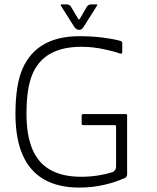

<svg xmlns="http://www.w3.org/2000/svg" viewBox="-20 -840 712 870"><path d="M340 10Q244 10 179.5 -27Q115 -64 82.5 -138Q50 -212 50 -324Q50 -456 82.5 -529.5Q115 -603 179.5 -639.5Q244 -676 340 -676Q393 -676 444 -670Q486 -665 525 -655Q534 -653 534 -644V-605Q534 -595 525 -597Q491 -609 451 -617Q400 -628 348 -628Q264 -628 208.5 -597Q153 -566 126.5 -503Q100 -440 100 -324Q100 -228 126.5 -164.5Q153 -101 208.5 -70Q264 -39 348 -39Q387 -39 425 -45Q457 -50 490 -60Q506 -68 506 -85V-266Q506 -273 499 -273H359Q350 -273 350 -279V-317Q350 -323 358 -323H550Q556 -323 556 -317V-48Q555 -39 547 -34Q502 -14 454 -3Q399 10 340 10ZM316 -719 256 -814Q252 -820 260 -820H283Q295 -820 302 -809L334 -755Q338 -749 342 -755L373 -809Q380 -820 393 -820H417Q423 -820 420 -815L360 -720Q351 -705 341 -705H337Q326 -705 316 -719Z"/></svg>

Font: Vivano Light
Style: Regular
Weight: 300
Designer: Joe Prince, Josias Burgherr
Version: Version 2.064;September 19, 2022;FontCreator 14.0.0.2877 64-